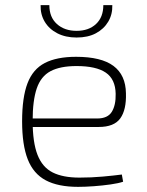

<svg xmlns="http://www.w3.org/2000/svg" viewBox="-20 -715 570 747"><path d="M276 -494Q374 -494 421.5 -458.5Q469 -423 470 -352Q472 -288 448 -254.5Q424 -221 364 -221H84V-254H358Q399 -254 415 -280Q431 -306 430 -350Q429 -407 391.5 -432.5Q354 -458 278 -458Q214 -458 176.5 -438Q139 -418 123 -371Q107 -324 107 -245Q107 -161 126 -112.5Q145 -64 185 -44Q225 -24 289 -24Q336 -24 380 -28Q424 -32 454 -36L459 -8Q442 -2 410.5 2.5Q379 7 345 9.5Q311 12 284 12Q206 12 158 -13.5Q110 -39 88 -95Q66 -151 66 -243Q66 -336 87 -391Q108 -446 154.5 -470Q201 -494 276 -494ZM382 -695H417Q418 -659 401 -630.5Q384 -602 353 -585.5Q322 -569 278 -569Q235 -569 203 -585.5Q171 -602 154 -630.5Q137 -659 138 -695H172Q172 -648 201.5 -621.5Q231 -595 278 -595Q325 -595 353.5 -621.5Q382 -648 382 -695Z"/></svg>

Font: Exo 2 ExtraLight
Style: Regular
Weight: 250
Designer: Natanael Gama
Foundry: Natanael Gama
Version: Version 2.010